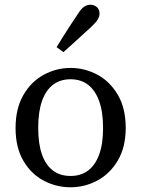

<svg xmlns="http://www.w3.org/2000/svg" viewBox="-20 -781 599 814"><path d="M279 13Q219 13 165.5 -15Q112 -43 79 -99.5Q46 -156 46 -238Q46 -321 79 -378Q112 -435 165.5 -464Q219 -493 279 -493Q339 -493 392.5 -464.5Q446 -436 479.5 -379Q513 -322 513 -239Q513 -157 479.5 -100.5Q446 -44 392.5 -15.5Q339 13 279 13ZM279 -35Q323 -35 353.5 -58Q384 -81 400.5 -126Q417 -171 417 -238Q417 -306 400.5 -352Q384 -398 353.5 -421.5Q323 -445 279 -445Q235 -445 204.5 -421.5Q174 -398 158 -352.5Q142 -307 142 -239Q142 -171 158 -126Q174 -81 204.5 -58Q235 -35 279 -35ZM220 -581Q234 -605 248.5 -627.5Q263 -650 278 -673.5Q293 -697 309 -720Q323 -743 336 -752Q349 -761 363 -761Q378 -761 390 -751.5Q402 -742 402 -723Q402 -712 395 -699.5Q388 -687 368 -668Q348 -650 328.5 -632Q309 -614 289 -596Q269 -578 249 -560Z"/></svg>

Font: Source Serif 4 18pt
Style: Regular
Weight: 400
Designer: Frank Grießhammer
Foundry: Adobe Systems Incorporated
Version: Version 4.004;hotconv 1.0.116;makeotfexe 2.5.65601